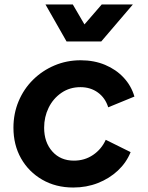

<svg xmlns="http://www.w3.org/2000/svg" viewBox="-20 -825 660 857"><path d="M307 12Q229 12 168.5 -23Q108 -58 74 -118Q40 -178 40 -255Q40 -318 63 -373Q86 -428 127.5 -469Q169 -510 223.5 -533Q278 -556 340 -556Q400 -556 449 -535.5Q498 -515 532 -478.5Q566 -442 580 -394L463 -346Q450 -388 417 -412Q384 -436 339 -436Q291 -436 254 -410.5Q217 -385 197 -344Q177 -303 177 -255Q177 -190 213.5 -149Q250 -108 310 -108Q358 -108 395.5 -133.5Q433 -159 452 -201L563 -146Q544 -99 506 -63.5Q468 -28 417 -8Q366 12 307 12ZM277 -640 183 -805H305L357 -716L434 -805H573L432 -640Z"/></svg>

Font: Plus Jakarta Sans
Style: Bold Italic
Weight: 700
Italic angle: -8°
Designer: Gumpita Rahayu
Foundry: Tokotype
Version: Version 2.071; ttfautohint (v1.8.4.7-5d5b);gftools[0.9.29]